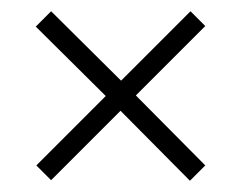

<svg xmlns="http://www.w3.org/2000/svg" viewBox="-20 -400 431 343"><path d="M319.3 -77.1 195.3 -202.1 71.3 -78.1 44.9 -104.5 168.9 -228.5 43.9 -352.5 71.3 -379.9 196.3 -255.9 320.3 -379.9 346.7 -353.5 222.7 -229.5 346.7 -104.5Z"/></svg>

Font: Abhaya Libre
Style: Regular
Weight: 400
Designer: Pushpananda Ekanayake, Sol Matas, Pathum Egodawatta
Foundry: Mooniak
Version: Version 1.041; ; ttfautohint (v1.5)